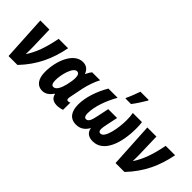

<svg xmlns="http://www.w3.org/2000/svg" viewBox="21 -1491 2209 2209"><g transform="rotate(45 1125.5 -386.5)"><path d="M89 0H234C391 -165 470 -341 510 -548H357C323 -374 281 -257 213 -155C214 -188 215 -228 214 -265L206 -548H58Z M644 10C703 10 740 -26 771 -69H776C785 -26 812 10 886 10C914 10 950 2 970 -6L971 -124C962 -119 950 -116 941 -116C927 -116 919 -123 919 -142C919 -152 922 -168 925 -182L955 -332C972 -412 1001 -492 1031 -548H902C886 -531 870 -502 859 -477H856C837 -528 801 -558 744 -558C596 -558 514 -349 514 -169C514 -53 564 10 644 10ZM704 -112C679 -112 666 -137 666 -186C666 -274 706 -434 771 -434C798 -434 812 -410 812 -365C812 -336 807 -297 795 -247C779 -181 751 -112 704 -112Z M1385 -606H1476C1515 -656 1558 -725 1586 -772L1587 -783H1452C1439 -742 1406 -658 1387 -620ZM1195 10C1267 10 1313 -27 1345 -85C1352 -34 1385 10 1466 10C1648 10 1718 -221 1718 -446C1718 -487 1716 -521 1712 -548H1563C1569 -517 1572 -483 1572 -438C1572 -316 1539 -116 1467 -116C1444 -116 1435 -132 1435 -162C1435 -182 1440 -208 1447 -241L1476 -379H1332L1303 -241C1286 -156 1269 -116 1233 -116C1208 -116 1197 -138 1197 -178C1197 -288 1246 -425 1316 -548H1166C1097 -430 1049 -292 1049 -173C1049 -60 1096 10 1195 10Z M1830 0H1975C2132 -165 2211 -341 2251 -548H2098C2064 -374 2022 -257 1954 -155C1955 -188 1956 -228 1955 -265L1947 -548H1799Z"/></g></svg>

Font: Noto Sans Display SemiCondensed Extra
Style: Italic
Weight: 800
Width: 4
Italic angle: -12°
Designer: Monotype Design Team
Foundry: Monotype Imaging Inc.
Version: Version 1.900